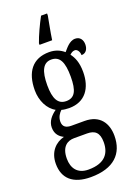

<svg xmlns="http://www.w3.org/2000/svg" viewBox="-184 -835 799 1142"><g transform="rotate(-20 215.0 -264.0)"><path d="M165 -616V-606H245C252 -655 263 -708 271 -753V-766H233C210 -724 179 -658 165 -616ZM184 238C330 238 399 167 399 54C399 -23 360 -89 262 -89H179C146 -89 125 -101 125 -134C125 -164 141 -185 155 -198C166 -194 190 -192 203 -192C305 -192 354 -265 354 -366C354 -427 338 -461 318 -488C328 -497 337 -504 351 -504C366 -504 379 -485 379 -463C409 -463 422 -488 422 -516C422 -544 407 -568 376 -568C338 -568 311 -528 296 -512C273 -532 243 -546 203 -546C98 -546 46 -476 46 -361C46 -295 76 -235 123 -210C91 -187 65 -158 65 -118C65 -75 90 -54 114 -42C62 -29 14 14 14 93C14 184 70 238 184 238ZM201 -237C149 -237 126 -278 126 -364C126 -455 149 -500 200 -500C254 -500 275 -457 275 -365C275 -277 255 -237 201 -237ZM186 191C116 191 86 146 86 86C86 8 128 -14 168 -14H250C299 -14 326 7 326 68C326 136 293 191 186 191Z"/></g></svg>

Font: Noto Serif Sinhala ExtraCondensed
Style: Regular
Weight: 400
Width: 2
Designer: Jelle Bosma - Monotype Design Team
Foundry: Monotype Imaging Inc.
Version: Version 2.007